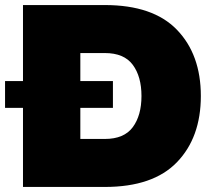

<svg xmlns="http://www.w3.org/2000/svg" viewBox="-20 -739 835 760"><path d="M0 -418H71V-719H395Q586 -719 680.5 -621Q775 -523 775 -359Q775 -195 680.5 -97Q586 1 395 1H71V-312H0ZM395 -189Q471 -189 505.5 -235.5Q540 -282 540 -359Q540 -436 505.5 -482.5Q471 -529 395 -529H298V-418H427V-312H298V-189Z"/></svg>

Font: Aspekta 1000
Style: Regular
Weight: 1000
Designer: Ivo Dolenc
Version: Version 2.000